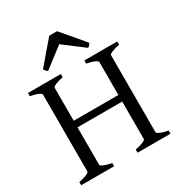

<svg xmlns="http://www.w3.org/2000/svg" viewBox="-194 -975 1041 1109"><g transform="rotate(-30 327.0 -420.0)"><path d="M24.4 -21Q56.6 -27.3 75.9 -35.6Q95.2 -43.9 95.2 -50.8V-564Q95.2 -570.3 76.4 -579.1Q57.6 -587.9 24.4 -594.2V-615.2H244.1V-594.2Q211.4 -587.4 192.4 -579.1Q173.3 -570.8 173.3 -564V-344.2H471.2V-564Q471.2 -570.3 452.4 -579.1Q433.6 -587.9 400.4 -594.2V-615.2H620.1V-594.2Q587.4 -587.4 568.4 -579.1Q549.3 -570.8 549.3 -564V-50.8Q549.3 -44.4 568.1 -35.9Q586.9 -27.3 620.1 -21V0H400.4V-21Q432.6 -27.3 451.9 -35.6Q471.2 -43.9 471.2 -50.8V-300.3H173.3V-50.8Q173.3 -44.4 192.1 -35.9Q210.9 -27.3 244.1 -21V0H24.4ZM321.8 -769 189.5 -667.5Q183.6 -670.4 180.4 -673.3Q177.2 -676.3 173.6 -681.4Q169.9 -686.5 167.5 -689.5L296.4 -840.3H348.6L476.6 -689.5Q475.1 -687.5 471.4 -681.6Q467.8 -675.8 464.4 -672.9Q460.9 -669.9 455.6 -667.5Z"/></g></svg>

Font: David Libre
Style: Regular
Weight: 400
Version: Version 1.000